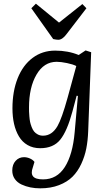

<svg xmlns="http://www.w3.org/2000/svg" viewBox="-20 -797 592 1047"><path d="M150.9 -752 175.8 -776.9 301.8 -673.8 429.2 -774.9 451.2 -752 342.8 -610.8Q319.8 -580.1 297.9 -580.1Q287.6 -580.1 270 -584ZM404.8 -273.9 397.9 -274.9 375 -189Q346.2 -82 308.6 -35.4Q271 11.2 199.2 11.2Q160.2 11.2 130.6 -5.9Q101.1 -22.9 83.3 -53Q65.4 -83 56.6 -121.6Q47.9 -160.2 47.9 -206.1Q47.9 -298.8 76.4 -370.4Q105 -441.9 158 -481.4Q210.9 -521 280.8 -521Q351.1 -521 409.2 -497.1L446.8 -522L477.1 -512.2L460.9 -81.1Q459 -30.8 450.7 12.2Q442.4 55.2 423.3 96.4Q404.3 137.7 375.5 166.5Q346.7 195.3 301.8 212.6Q256.8 230 199.2 230Q171.4 230 145.8 224.9Q120.1 219.7 97.2 209Q74.2 198.2 60.5 178.7Q46.9 159.2 46.9 132.8Q46.9 100.1 65.2 80.1Q83.5 60.1 110.8 60.1Q127 60.1 143.1 67.1Q159.2 74.2 168 85.9L159.2 115.2Q147 148.4 160.4 164.8Q173.8 181.2 214.8 181.2Q290.5 181.2 333.5 113.8Q376.5 46.4 387.2 -76.2ZM214.8 -57.1Q263.2 -57.1 293.5 -109.4Q316.9 -149.9 348.6 -264.2Q351.6 -273.9 362.8 -315.9L396 -437Q377.9 -446.3 345.2 -453.1Q312.5 -460 289.1 -460Q219.7 -460 179 -390.1Q138.2 -320.3 138.2 -210.9Q138.2 -197.3 138.4 -189Q138.7 -180.7 140.1 -162.6Q141.6 -144.5 144 -132.6Q146.5 -120.6 152.3 -105Q158.2 -89.4 166 -79.8Q173.8 -70.3 186.3 -63.7Q198.7 -57.1 214.8 -57.1Z"/></svg>

Font: Literata Book
Style: Italic
Weight: 400
Italic angle: -3°
Designer: Latin by Veronika Burian and Jose Scaglione. Greek by Irene Vlachou. Cyrillic by Vera Evstafieva
Foundry: TypeTogether
Version: Version 1.003;PS 001.003;hotconv 1.0.88;makeotf.lib2.5.64775